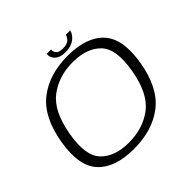

<svg xmlns="http://www.w3.org/2000/svg" viewBox="-190 -969 1165 1165"><g transform="rotate(-45 392.0 -386.5)"><path d="M328 4.5Q168 4.5 92.2 -76.2Q16.5 -157 47 -337.5Q77.5 -519 180.5 -599.8Q283.5 -680.5 443.8 -680.5Q604 -680.5 679.5 -599.2Q755 -518 725 -337.5Q694.5 -156 591.5 -75.8Q488.5 4.5 328 4.5ZM334 -44.5Q455 -44.5 540.5 -109.2Q626 -174 654.5 -337.5Q683.5 -501.5 621 -566.5Q558.5 -631.5 437.5 -631.5Q317 -631.5 231.5 -566.5Q146 -501.5 117.5 -337.5Q88.5 -174 151 -109.2Q213.5 -44.5 334 -44.5ZM449 -704.5Q403.5 -704.5 380.2 -727.2Q357 -750 362 -778.5H399.5Q396.5 -761.5 408.5 -746.5Q420.5 -731.5 454 -731.5Q490.5 -731.5 506.5 -746.5Q522.5 -761.5 525.5 -778.5H563Q557.5 -750 528 -727.2Q498.5 -704.5 449 -704.5Z"/></g></svg>

Font: Anybody ExtraExpanded Light
Style: Italic
Weight: 300
Width: 8
Italic angle: -10°
Designer: Tyler Finck
Foundry: Etcetera Type Company
Version: Version 1.010; ttfautohint (v1.8.3) -l 8 -r 50 -G 200 -x 14 